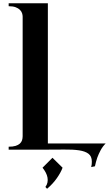

<svg xmlns="http://www.w3.org/2000/svg" viewBox="-20 -919 669 1179"><path d="M33.2 -898.9H273.9V-38.1H628.9Q610.4 -20 597.7 3.9Q585 27.8 577.1 49.8Q568.4 75.7 563 102.1L540 106.9Q542.5 98.1 543.2 89.4Q543.9 80.6 543.9 73.2Q543.9 41 523.7 25.4Q503.4 9.8 465.8 4.2Q428.2 -1.5 374 -0.7Q319.8 0 252 0H33.2V-18.1Q59.1 -18.1 75.7 -23.2Q92.3 -28.3 102.1 -37.4Q111.8 -46.4 115.5 -58.1Q119.1 -69.8 119.1 -83V-816.9Q119.1 -826.7 115.5 -837.9Q111.8 -849.1 102.3 -858.6Q92.8 -868.2 76.2 -874.5Q59.6 -880.9 33.2 -880.9ZM258.8 229Q268.6 215.8 271.5 201.2Q274.4 186.5 271.7 171.4Q269 156.2 261 140.9Q252.9 125.5 241.2 110.8L302.2 49.8L364.3 110.8Q353.5 140.1 329.3 174.8Q305.2 209.5 269 240.2Z"/></svg>

Font: Uncial Antiqua
Style: Regular
Weight: 400
Version: Version 1.000